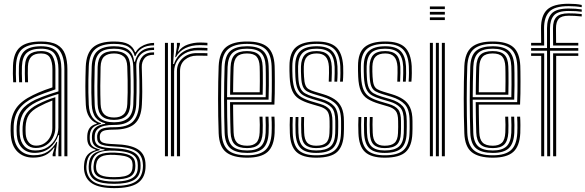

<svg xmlns="http://www.w3.org/2000/svg" viewBox="-20 -827 3098 1016"><path d="M320.7 0V-460.6Q320.7 -526.2 294.6 -560.5Q268.4 -594.8 196.9 -594.8Q134.9 -594.8 101.2 -570.2Q67.4 -545.5 64.6 -479.4Q63.7 -456.4 63.9 -435.2Q64.1 -413.9 65.4 -391.6H49.8Q48.3 -416.4 48.1 -437Q47.8 -457.6 48.8 -480Q51.7 -548.1 86.5 -577.7Q121.2 -607.4 196.9 -607.4Q251.8 -607.4 282.1 -590.2Q312.5 -573 324.5 -540.2Q336.6 -507.4 336.6 -460.6V0ZM166.7 -30.6Q204.8 -30.6 232.1 -48.5Q259.4 -66.4 274.1 -94.3Q288.9 -122.2 288.9 -151.7V-329.9Q257.8 -320.6 226.1 -309.1Q194.4 -297.5 172.8 -286.8Q129.8 -265.2 108.5 -235.9Q87.1 -206.7 84 -157.5Q83.3 -144.8 83.5 -135.1Q83.7 -125.3 84.7 -113.4Q88.5 -74.8 109.6 -52.7Q130.7 -30.6 166.7 -30.6ZM169.5 -43.9Q138.8 -43.9 120.9 -63.5Q103 -83.1 100.3 -115.5Q99.5 -124.9 99.3 -135.1Q99.1 -145.3 99.6 -155.8Q102 -202.4 121.6 -228.8Q141.2 -255.1 178.6 -274.3Q202.6 -286.5 224.9 -295.7Q247.2 -304.8 272.8 -312.6V-150.6Q272.8 -123.3 260.3 -98.8Q247.9 -74.4 224.7 -59.2Q201.6 -43.9 169.5 -43.9ZM171 -56.3Q196.2 -56.3 215.6 -69.2Q234.9 -82.1 245.9 -103.4Q257 -124.7 257 -149.6V-295.1Q238.5 -288.1 221.3 -280.2Q204.1 -272.3 185.1 -262.3Q148.6 -243 132.8 -219Q117.1 -194.9 115.5 -155.1Q115.2 -145.3 115.3 -135.6Q115.5 -125.9 116.1 -116.7Q118.3 -90.1 132.6 -73.2Q146.8 -56.3 171 -56.3ZM156 7.1Q104.9 7.1 73.3 -23.4Q41.8 -53.9 37.2 -110.6Q36.2 -123.4 36.1 -135.5Q36 -147.7 36.6 -161.3Q39.6 -218.4 66.9 -256.4Q94.1 -294.5 154.8 -323.8Q169.4 -330.9 184.5 -337.5Q199.7 -344.1 217.5 -350.8Q235.4 -357.5 257.4 -364.6V-460.7Q257.4 -499 244.6 -521.6Q231.8 -544.1 196.9 -544.1Q162.1 -544.1 145.6 -527.1Q129.2 -510.2 127.7 -475.2Q127.3 -462 127.2 -438.9Q127.2 -415.9 128.4 -391.6H112.6Q111.6 -414 111.5 -437.3Q111.5 -460.7 111.9 -476.1Q113.9 -519.8 134.9 -538.3Q155.9 -556.7 196.9 -556.7Q242.2 -556.7 257.7 -530.5Q273.2 -504.2 273.2 -460.7V-354Q241.9 -343.7 212.2 -332.7Q182.6 -321.6 160.9 -311.6Q108.1 -286.8 81.4 -250.6Q54.6 -214.5 52.4 -160.3Q52.1 -148.1 52.1 -136.2Q52.1 -124.4 53 -111.6Q57 -62 84.8 -33.7Q112.6 -5.5 159.5 -5.5Q203.7 -5.5 232.2 -24.5Q260.8 -43.5 278.9 -76.1H282.6L274.3 -21.2V0H258.7L258.4 -10.2L269 -45.9H265.8Q245.7 -18 219 -5.4Q192.3 7.1 156 7.1ZM289 0V-44.7L292.9 -112.4H289.1Q274.3 -69.5 242.3 -43.7Q210.3 -18 162.8 -18Q122.7 -18.1 97.6 -43Q72.5 -68 68.9 -112.4Q67.9 -124.7 67.8 -135.6Q67.7 -146.4 68.2 -159.3Q70.7 -211.6 93.8 -243.6Q117 -275.5 166.9 -299.3Q181.8 -306.3 202 -314.1Q222.3 -321.9 244.8 -329.5Q267.3 -337.2 289.3 -343.6V-460.6Q289.3 -510.7 270.4 -540Q251.6 -569.3 196.9 -569.3Q147.1 -569.3 122.6 -548Q98.1 -526.7 96.1 -476.4Q95.6 -461.5 95.6 -438.3Q95.5 -415.1 97 -391.6H81.2Q79.9 -413.4 79.7 -436.9Q79.5 -460.4 80.2 -476.7Q82.6 -532.6 109.9 -557.4Q137.2 -582.2 196.9 -582.2Q259 -582.2 282 -550.9Q304.9 -519.5 304.9 -460.6V0Z M584.5 168.5Q506.7 168.5 467.9 144.1Q429 119.6 424.5 68.1Q424 61.1 424.3 53.9Q424.6 46.6 425.4 39.2Q428.2 10 443 -7.4Q457.8 -24.8 485.9 -32.5V-35.9Q464.7 -42.2 454.3 -54.1Q443.9 -66 441.8 -87.3Q441.5 -92.3 441.5 -98.5Q441.5 -104.8 441.8 -109.9Q443.3 -133.9 454.1 -149.2Q464.8 -164.6 491.4 -172V-175.4Q468.2 -183.4 452.2 -208Q436.2 -232.5 434.1 -272Q432.9 -295.9 432.3 -320.1Q431.7 -344.4 431.7 -369.5Q431.7 -394.6 432.3 -420.9Q432.9 -447.1 433.8 -474.8Q436.8 -545.8 472.5 -576.6Q508.2 -607.4 583.5 -607.4Q633.9 -607.4 659.5 -593.1Q685.1 -578.9 694.7 -550.7H698.1Q707.5 -568 724.3 -579Q741.2 -590 760.3 -595.2Q779.5 -600.4 795.3 -600V-586.9Q755.1 -587.3 730.3 -571.1Q705.4 -554.9 696.7 -530.3H692.9Q684.8 -563.1 659.8 -578.9Q634.8 -594.8 583.5 -594.8Q516.9 -594.8 484.5 -567.1Q452.1 -539.4 449.7 -475.3Q448.2 -437.1 447.7 -403.9Q447.1 -370.6 447.6 -338.9Q448 -307.3 449.7 -273.4Q451.9 -229.7 469.1 -206Q486.4 -182.4 514.4 -175V-171.6Q482.6 -164 469.7 -149.7Q456.8 -135.5 455.2 -110.1Q454.8 -104.1 454.8 -98.5Q454.8 -92.9 455.2 -87Q456.9 -65.9 468 -54.9Q479.1 -43.9 507.7 -36.1V-32.5Q473.3 -25.2 457.9 -8.6Q442.4 8 438.9 39.2Q437.8 47.2 437.2 53Q436.5 58.8 437.4 68.1Q442.1 113.7 475.9 135.3Q509.8 157 584.5 157Q661.2 157 696.2 134.9Q731.2 112.9 735.8 64Q736.7 55 736.6 48.4Q736.4 41.8 735.3 32.9Q730.5 -9.8 695.9 -29.5Q661.4 -49.2 587.1 -51.6Q554.8 -52.8 535.4 -56.6Q516.1 -60.4 506.8 -67.8Q497.5 -75.2 495.2 -86.9Q494.3 -91.4 494 -98.9Q493.6 -106.5 494.1 -110.3Q497.8 -135.7 517.7 -144.9Q537.6 -154.1 583.7 -153.8Q653.8 -153.4 683.3 -183.8Q712.9 -214.2 716 -273.8Q717.6 -310.2 717.9 -339.2Q718.2 -368.2 717.7 -399.6Q717.1 -431 715.9 -474.3Q715 -508.3 735.4 -529.7Q755.8 -551 795.3 -550V-537.1Q760.8 -537.7 745.1 -519Q729.4 -500.3 730.2 -471.5Q731.2 -436.2 732 -405.2Q732.8 -374.2 732.7 -342.4Q732.6 -310.7 730.7 -273.3Q727.2 -202.7 692.5 -171.9Q657.7 -141.1 583.5 -141.1Q557.6 -141.1 541.5 -138.4Q525.5 -135.7 517.6 -128.6Q509.6 -121.5 508.2 -108.1Q508.1 -106.8 508.1 -100.5Q508.1 -94.2 508.6 -91.1Q510.6 -81.2 518.5 -75.7Q526.4 -70.1 542.9 -67.5Q559.5 -65 587.3 -64.1Q668.2 -61.7 706.9 -38.6Q745.6 -15.5 749.6 33.4Q750.2 41.7 750.3 49.1Q750.4 56.6 749.8 64.1Q745.6 118 706.3 143.3Q667.1 168.5 584.5 168.5ZM584.5 133.6Q629.3 133.6 656.1 125.5Q682.9 117.4 695.2 102.2Q707.6 86.9 708.8 65.5Q709.5 55.2 709.3 48.6Q709.1 42 708.2 33.1Q706.2 13.7 693.7 0.5Q681.2 -12.7 655.2 -20.2Q629.2 -27.7 586.4 -29.7Q526 -32.6 497.7 -16.2Q469.4 0.2 463.7 39.6Q462.6 46.7 462.2 53.3Q461.9 60 462.9 69.1Q466.6 103.7 495.6 118.7Q524.6 133.6 584.5 133.6ZM584.5 122.4Q529.1 122.4 503.7 109.8Q478.3 97.1 475.2 68.1Q474.4 61.1 474.8 54.5Q475.2 47.8 476.5 38.9Q481.5 2.9 508.1 -9.2Q534.8 -21.3 588.1 -19.4Q623.4 -18.3 646.4 -12.3Q669.4 -6.4 681.3 4.8Q693.1 15.9 695.1 33.2Q696.5 44 696.4 50.3Q696.3 56.6 695.5 64.3Q692.4 95.3 666.6 108.9Q640.7 122.4 584.5 122.4ZM584.5 110.5Q616.7 110.5 637.2 106Q657.6 101.5 668.1 91.2Q678.7 80.9 680.7 64.1Q681.8 56.2 681.8 48.7Q681.9 41.2 680.3 33.2Q678.7 20.3 668.8 11.9Q659 3.5 639 -1.2Q618.9 -5.8 586.6 -7.4Q538 -9.9 515.8 1.8Q493.6 13.6 490 39.1Q488.3 46.1 488.2 54Q488.1 61.9 489.1 68.1Q491.8 89.8 513.8 100.2Q535.9 110.5 584.5 110.5ZM584.5 145.8Q515.7 145.8 484.6 127.6Q453.4 109.4 449.6 68Q448.9 59.8 449.2 53.5Q449.5 47.3 450.4 39.1Q453.7 6.4 472.7 -10.4Q491.7 -27.2 532.9 -32.8V-36.3Q500.6 -40.5 485.3 -52.3Q470 -64.1 467.2 -87Q466.5 -93 466.5 -98.8Q466.5 -104.7 466.8 -110.2Q468.4 -137.4 485.5 -152Q502.7 -166.6 536.7 -171.9V-174.9Q504.2 -181.9 485.8 -205.5Q467.5 -229.2 465.3 -274.5Q463.8 -304 463.4 -335.8Q462.9 -367.5 463.5 -402Q464.1 -436.6 465.3 -474.4Q467.6 -532.8 496.5 -557.5Q525.4 -582.2 583.5 -582.2Q635.2 -582.2 660 -562.9Q684.9 -543.6 690.5 -499.8H693.9Q699.9 -524.4 712.6 -541.1Q725.2 -557.8 745.6 -566.5Q766.1 -575.2 795.3 -575.5V-562.4Q749.7 -563.2 724.7 -538.5Q699.7 -513.7 701.1 -475.4Q702.3 -439.6 702.7 -405.2Q703 -370.8 702.6 -338.2Q702.3 -305.7 700.9 -275Q698 -217.5 669.9 -191.6Q641.8 -165.6 583.3 -166Q554.7 -166.3 532.5 -161.2Q510.4 -156.1 497.2 -144.4Q484 -132.7 481.7 -112.6Q481 -106.4 481.1 -98.9Q481.2 -91.5 481.7 -87.6Q485.3 -61.3 510.9 -52.4Q536.5 -43.5 586.9 -41.9Q630.3 -40.5 659.6 -32.3Q688.9 -24.2 704.6 -8.3Q720.2 7.7 723 32.8Q723.7 40 723.9 47.9Q724.2 55.7 723.5 64.1Q719.6 109.3 685.1 127.5Q650.5 145.8 584.5 145.8ZM583.5 -179.9Q633.1 -179.9 658.1 -202.2Q683 -224.5 685.4 -274.8Q687 -307.8 687.3 -339.4Q687.6 -371.1 687 -404.3Q686.5 -437.6 685.1 -475.2Q683.2 -526.7 657.8 -548Q632.4 -569.3 583.5 -569.3Q529.3 -569.3 506 -545.7Q482.7 -522.2 481.1 -473.9Q479.4 -416.5 479.3 -371.4Q479.2 -326.2 481.1 -273Q483.1 -224.5 508.4 -202.2Q533.7 -179.9 583.5 -179.9ZM583.5 -192.6Q539.5 -192.6 518.8 -212.8Q498.2 -233 496.7 -275.2Q495 -322.9 495.2 -370.5Q495.3 -418.1 496.7 -473.1Q498.2 -517.8 519.3 -537.3Q540.3 -556.7 583.5 -556.7Q625.8 -556.7 646.7 -537.5Q667.6 -518.4 669.3 -475.3Q670.7 -437 671.2 -403.5Q671.7 -370.1 671.4 -338.8Q671 -307.5 669.6 -275.7Q667.6 -231.9 646.4 -212.3Q625.3 -192.6 583.5 -192.6ZM583.5 -205.2Q616.6 -205.2 634.3 -222Q652 -238.7 653.7 -276.7Q655.1 -306.2 655.5 -337.2Q655.9 -368.2 655.4 -402.3Q654.8 -436.5 653.4 -474.9Q652.1 -512.8 634 -528.4Q615.9 -544.1 583.5 -544.1Q549.5 -544.1 531.5 -527.9Q513.5 -511.6 512.3 -472.5Q510.9 -421.5 510.7 -373.4Q510.5 -325.3 512.3 -275.8Q514 -238.8 531.4 -222Q548.9 -205.2 583.5 -205.2Z M884.5 0V-600H900.3L900.3 -555.9L896.1 -488.2H900.7Q914.9 -530.4 948.9 -552.5Q982.9 -574.6 1030.1 -574.6Q1042.6 -574.6 1056.4 -574.1Q1070.1 -573.6 1077.6 -573V-559.5Q1067.9 -560 1052.8 -560.4Q1037.8 -560.8 1026 -560.8Q987 -560.8 959.1 -544.7Q931.1 -528.6 916.3 -503.1Q901.4 -477.5 901.4 -449V0ZM852.8 0V-600H868.7V0ZM916.2 0V-450Q916.2 -491.5 946.1 -518.7Q976 -546 1020.8 -546Q1035.4 -546 1050.4 -545.9Q1065.4 -545.8 1077.6 -545.4V-531.8Q1065.6 -532.2 1050.5 -532.3Q1035.4 -532.4 1020.6 -532.4Q984.3 -532.4 958.5 -510.8Q932.7 -489.2 932.7 -451.1V0ZM907.3 -524.6 916.1 -579.4V-600H932L932 -590.4L921.6 -554.8H924.5Q942.2 -580.3 973.4 -591.1Q1004.5 -602 1037.2 -602Q1045.5 -602 1056.5 -601.6Q1067.6 -601.2 1077.6 -600.4V-586.8Q1069.5 -587.4 1058.7 -587.8Q1048 -588.2 1036.7 -588.2Q993.8 -588.2 961.1 -572.4Q928.5 -556.5 910.8 -524.6Z M1287.8 7.4Q1213.4 7.4 1176.7 -21.5Q1139.9 -50.5 1137.1 -121.9Q1135.4 -166.1 1134.7 -212.3Q1133.9 -258.4 1134 -304.5Q1134 -350.5 1134.8 -394.2Q1135.7 -438 1137.1 -477Q1140.4 -549 1176.8 -578.2Q1213.3 -607.4 1287 -607.4Q1361.4 -607.4 1395.7 -577.9Q1430 -548.3 1433.2 -478.5Q1433.6 -471 1433.9 -448.5Q1434.1 -426.1 1434.3 -395.6Q1434.4 -365 1433.9 -332.7Q1433.4 -300.5 1432 -273.4H1213.4Q1213.6 -246.9 1213.9 -222.7Q1214.1 -198.5 1214.7 -175Q1215.3 -151.6 1216.1 -126.9Q1217.5 -88.9 1234.1 -72.4Q1250.7 -55.9 1287.8 -55.9Q1319.3 -55.9 1335.7 -71.4Q1352.1 -86.8 1354 -126.1Q1354.9 -143.7 1354.8 -167.5Q1354.6 -191.3 1353.3 -209.8H1369.2Q1370.4 -188.2 1370.5 -164.4Q1370.6 -140.5 1369.9 -125.5Q1367.6 -81.5 1348.4 -62.4Q1329.2 -43.3 1287.8 -43.3Q1242.4 -43.3 1222.2 -62.8Q1201.9 -82.2 1200.2 -126.2Q1199.3 -153.6 1198.6 -181.1Q1198 -208.6 1197.8 -235.2Q1197.5 -261.9 1197.3 -286.5H1416.7Q1417.9 -313.4 1418.2 -343.5Q1418.5 -373.6 1418.4 -401.4Q1418.3 -429.1 1418 -449.7Q1417.8 -470.2 1417.3 -477.8Q1414.6 -540.6 1384.3 -567.7Q1353.9 -594.8 1287 -594.8Q1221 -594.8 1188.3 -568Q1155.5 -541.3 1152.7 -474.7Q1151.3 -440.3 1150.6 -397.2Q1149.8 -354 1149.8 -307Q1149.8 -260 1150.5 -213.3Q1151.2 -166.6 1152.7 -124.7Q1155.2 -61.3 1186.2 -33.2Q1217.2 -5.2 1287.8 -5.2Q1353.2 -5.2 1383.7 -32.4Q1414.2 -59.6 1417.3 -123.7Q1417.8 -134.2 1418 -149.5Q1418.1 -164.8 1417.8 -180.8Q1417.4 -196.9 1416.4 -209.8H1432.2Q1433.7 -190.4 1433.8 -164.8Q1433.9 -139.1 1433.2 -122.9Q1429.7 -53.2 1395.9 -22.9Q1362 7.4 1287.8 7.4ZM1287.8 -17.8Q1229.1 -17.8 1200 -41.5Q1170.9 -65.3 1168.6 -124.5Q1167.3 -161.3 1166.6 -205.5Q1165.8 -249.8 1165.7 -296.8Q1165.7 -343.9 1166.4 -389.3Q1167.1 -434.8 1168.5 -473.8Q1171 -533.8 1199.7 -558Q1228.5 -582.2 1287 -582.2Q1345.6 -582.2 1372.2 -557.8Q1398.9 -533.5 1401.5 -477.5Q1402 -468.2 1402.4 -440Q1402.7 -411.7 1402.6 -374.3Q1402.5 -336.9 1401.1 -299.6H1181.5Q1181.5 -255.4 1182.2 -209.5Q1182.9 -163.6 1184.4 -125.6Q1186.5 -73.5 1211.3 -52.1Q1236.1 -30.7 1287.8 -30.7Q1336.7 -30.7 1359.9 -52.2Q1383.1 -73.7 1385.7 -124.8Q1386.4 -140.3 1386.3 -165.2Q1386.2 -190.1 1385 -209.8H1400.8Q1402.1 -189.4 1402.2 -164.8Q1402.2 -140.2 1401.5 -124.3Q1398.7 -67.3 1372.3 -42.6Q1345.8 -17.8 1287.8 -17.8ZM1181.5 -312.6H1385.8Q1386.7 -345.8 1386.8 -379.5Q1386.9 -413.1 1386.5 -439.5Q1386.2 -465.9 1385.7 -476.6Q1383.6 -526.1 1360.6 -547.7Q1337.7 -569.3 1287 -569.3Q1234.6 -569.3 1210.7 -547.2Q1186.7 -525 1184.4 -473.1Q1183 -436.4 1182.4 -394.4Q1181.7 -352.3 1181.5 -312.6ZM1197.6 -325.7Q1197.6 -344.4 1197.9 -369.3Q1198.1 -394.3 1198.7 -421.1Q1199.3 -447.9 1200.2 -472.2Q1202 -517.8 1222.4 -537.3Q1242.8 -556.7 1287 -556.7Q1329.4 -556.7 1348.7 -538Q1368 -519.3 1369.8 -476.1Q1370.3 -465.6 1370.7 -441.5Q1371 -417.3 1370.9 -386.8Q1370.8 -356.2 1370 -325.7ZM1213.5 -338.7H1354.3Q1355 -368.8 1355 -396.8Q1354.9 -424.8 1354.7 -445.8Q1354.5 -466.7 1354 -475Q1352.5 -510.3 1337.8 -527.2Q1323 -544.1 1287 -544.1Q1249.8 -544.1 1233.7 -526.7Q1217.5 -509.4 1216.1 -471.6Q1215.4 -448.3 1214.8 -426.2Q1214.2 -404.1 1214 -382.5Q1213.7 -360.9 1213.5 -338.7Z M1652.8 7.4Q1581.5 7.4 1548.9 -22.7Q1516.4 -52.8 1513.8 -122.9Q1513.1 -144.8 1513 -166Q1513 -187.2 1514.2 -208H1529.3Q1528.1 -188.5 1528.2 -166.6Q1528.2 -144.8 1529 -123.5Q1531.2 -59.1 1560.6 -32.2Q1589.9 -5.2 1652.8 -5.2Q1722.4 -5.2 1752.3 -32.6Q1782.2 -59.9 1784.2 -121.1Q1784.8 -136 1784.9 -144.8Q1785 -153.6 1784.9 -162.6Q1784.8 -171.5 1784.8 -186.2Q1784.8 -246.7 1759.9 -273.8Q1735.1 -301 1686.8 -315.3L1641 -329Q1618.9 -335.6 1604.4 -343.8Q1589.9 -352.1 1582.5 -369.6Q1575 -387.1 1573.6 -421.2Q1572.9 -439 1572.5 -449.3Q1572.1 -459.5 1572.6 -475.1Q1574 -516.1 1592.5 -536.4Q1611 -556.7 1656 -556.7Q1694.9 -556.7 1714.2 -537.7Q1733.5 -518.7 1735.7 -473.9Q1736.2 -464.5 1736 -441Q1735.9 -417.6 1734.4 -394.7H1719.6Q1720.9 -417.2 1721 -440.8Q1721.1 -464.5 1720.6 -473.4Q1718.5 -510 1703 -527.1Q1687.4 -544.1 1656 -544.1Q1622.1 -544.1 1605.5 -528Q1588.9 -511.9 1587.7 -474.9Q1587.3 -458.6 1587.6 -447.9Q1588 -437.3 1588.7 -421.4Q1590.2 -391.8 1596 -376.9Q1601.7 -361.9 1613.7 -355Q1625.7 -348 1645.3 -342L1690.5 -328.4Q1725.1 -318.1 1749.6 -302.1Q1774 -286.2 1787 -258.8Q1800 -231.4 1800 -186.2Q1800 -171.2 1800.1 -162.3Q1800.2 -153.3 1800.1 -144.5Q1800 -135.7 1799.3 -120.9Q1797.2 -54.7 1764.7 -23.6Q1732.2 7.4 1652.8 7.4ZM1652.8 -17.8Q1597.7 -17.8 1572 -42Q1546.3 -66.2 1544.1 -124.2Q1543.4 -144.9 1543.3 -166.6Q1543.2 -188.2 1544.2 -208H1559.2Q1558.3 -188.3 1558.4 -167.2Q1558.5 -146.1 1559.2 -124.8Q1560.9 -72.9 1583.5 -51.8Q1606.1 -30.7 1652.8 -30.7Q1704.4 -30.7 1728.3 -51.4Q1752.1 -72.2 1753.9 -121.9Q1754.5 -139.9 1754.4 -153.9Q1754.3 -167.8 1754.3 -186.2Q1754.3 -237.1 1734.9 -257.9Q1715.6 -278.7 1679.2 -289.4L1632.7 -303.1Q1604.2 -311.5 1584.9 -322.6Q1565.7 -333.6 1555.4 -356.1Q1545.2 -378.6 1543.1 -420.9Q1542.3 -436.8 1542.1 -450Q1541.9 -463.2 1542.1 -475.6Q1542.2 -532.9 1569.7 -557.5Q1597.2 -582.2 1656 -582.2Q1713.3 -582.2 1738 -556.1Q1762.7 -530.1 1765.7 -476.1Q1766.6 -462.6 1766.3 -438.4Q1766 -414.2 1764.3 -394.7H1749.5Q1750.8 -414 1751 -439.8Q1751.3 -465.6 1750.8 -474.2Q1748.3 -525.5 1725.5 -547.4Q1702.8 -569.3 1656 -569.3Q1604 -569.3 1581.4 -547.1Q1558.7 -524.8 1557.4 -476.2Q1557 -458.4 1557.4 -447.7Q1557.7 -437 1558.4 -421Q1559.9 -382.9 1568.6 -362.9Q1577.2 -342.9 1594 -333.3Q1610.9 -323.7 1636.8 -315.9L1682.9 -302.3Q1726.3 -289.5 1747.9 -265.4Q1769.6 -241.3 1769.6 -186.2Q1769.6 -170.9 1769.7 -156.3Q1769.8 -141.6 1769 -121.5Q1767.1 -66.7 1740.7 -42.3Q1714.3 -17.8 1652.8 -17.8ZM1652.8 -43.3Q1613.6 -43.3 1594.7 -61.7Q1575.7 -80.1 1574.3 -125.3Q1573.7 -148 1573.5 -167.3Q1573.3 -186.7 1574.3 -208H1589.2Q1588.2 -186.6 1588.5 -167.9Q1588.7 -149.2 1589.5 -125.7Q1590.7 -88.3 1605.5 -72.1Q1620.3 -55.9 1652.8 -55.9Q1688.7 -55.9 1705.3 -71Q1721.8 -86.1 1723.3 -122.4Q1724.4 -144.5 1724.2 -155.2Q1724 -165.9 1724 -186.2Q1723.9 -224.2 1711.4 -239.8Q1698.8 -255.5 1671.5 -263.5L1624.1 -277.5Q1586.8 -288.6 1562.8 -303.6Q1538.8 -318.5 1526.9 -345.7Q1514.9 -372.8 1512.8 -420.6Q1511.9 -440.8 1511.7 -452Q1511.6 -463.2 1511.8 -477.3Q1511.7 -548.8 1547.2 -578.1Q1582.7 -607.4 1656 -607.4Q1727 -607.4 1759.2 -577.1Q1791.5 -546.8 1795.9 -477.2Q1796.6 -465.6 1796.4 -440.5Q1796.2 -415.5 1794.3 -394.7H1779.4Q1781.3 -416.6 1781.4 -441Q1781.5 -465.3 1780.8 -476.7Q1777.2 -538.9 1748.5 -566.9Q1719.8 -594.8 1656 -594.8Q1587.5 -594.8 1557.2 -566.6Q1527 -538.3 1526.9 -475.8Q1526.8 -463.7 1526.9 -451.3Q1527 -438.9 1527.9 -420.8Q1530.4 -375.2 1541.7 -350.5Q1553 -325.8 1574.5 -313.1Q1596 -300.3 1628.4 -290.6L1675.5 -276.6Q1708.5 -266.7 1723.8 -248.1Q1739.1 -229.4 1739.1 -186.2Q1739.1 -171.5 1739.2 -162.7Q1739.3 -153.9 1739.2 -145.1Q1739.1 -136.4 1738.5 -121.5Q1737 -81.3 1717.9 -62.3Q1698.8 -43.3 1652.8 -43.3Z M2015.6 7.4Q1944.2 7.4 1911.7 -22.7Q1879.1 -52.8 1876.6 -122.9Q1875.8 -144.8 1875.8 -166Q1875.7 -187.2 1876.9 -208H1892Q1890.8 -188.5 1890.9 -166.6Q1891 -144.8 1891.7 -123.5Q1894 -59.1 1923.3 -32.2Q1952.7 -5.2 2015.6 -5.2Q2085.1 -5.2 2115.1 -32.6Q2145 -59.9 2146.9 -121.1Q2147.5 -136 2147.7 -144.8Q2147.8 -153.6 2147.7 -162.6Q2147.5 -171.5 2147.5 -186.2Q2147.5 -246.7 2122.7 -273.8Q2097.8 -301 2049.6 -315.3L2003.8 -329Q1981.6 -335.6 1967.1 -343.8Q1952.6 -352.1 1945.2 -369.6Q1937.8 -387.1 1936.3 -421.2Q1935.7 -439 1935.3 -449.3Q1934.9 -459.5 1935.3 -475.1Q1936.8 -516.1 1955.3 -536.4Q1973.8 -556.7 2018.7 -556.7Q2057.7 -556.7 2076.9 -537.7Q2096.2 -518.7 2098.5 -473.9Q2098.9 -464.5 2098.8 -441Q2098.7 -417.6 2097.2 -394.7H2082.3Q2083.6 -417.2 2083.7 -440.8Q2083.8 -464.5 2083.4 -473.4Q2081.2 -510 2065.7 -527.1Q2050.2 -544.1 2018.7 -544.1Q1984.8 -544.1 1968.2 -528Q1951.6 -511.9 1950.5 -474.9Q1950 -458.6 1950.4 -447.9Q1950.7 -437.3 1951.5 -421.4Q1953 -391.8 1958.7 -376.9Q1964.5 -361.9 1976.5 -355Q1988.5 -348 2008.1 -342L2053.3 -328.4Q2087.9 -318.1 2112.3 -302.1Q2136.8 -286.2 2149.7 -258.8Q2162.7 -231.4 2162.7 -186.2Q2162.7 -171.2 2162.8 -162.3Q2162.9 -153.3 2162.8 -144.5Q2162.7 -135.7 2162.1 -120.9Q2159.9 -54.7 2127.5 -23.6Q2095 7.4 2015.6 7.4ZM2015.6 -17.8Q1960.5 -17.8 1934.7 -42Q1909 -66.2 1906.8 -124.2Q1906.1 -144.9 1906 -166.6Q1905.9 -188.2 1906.9 -208H1922Q1921 -188.3 1921.2 -167.2Q1921.3 -146.1 1922 -124.8Q1923.6 -72.9 1946.2 -51.8Q1968.8 -30.7 2015.6 -30.7Q2067.2 -30.7 2091 -51.4Q2114.9 -72.2 2116.6 -121.9Q2117.3 -139.9 2117.2 -153.9Q2117 -167.8 2117 -186.2Q2117 -237.1 2097.7 -257.9Q2078.3 -278.7 2041.9 -289.4L1995.4 -303.1Q1966.9 -311.5 1947.7 -322.6Q1928.4 -333.6 1918.2 -356.1Q1907.9 -378.6 1905.8 -420.9Q1905.1 -436.8 1904.9 -450Q1904.7 -463.2 1904.8 -475.6Q1905 -532.9 1932.5 -557.5Q1960 -582.2 2018.7 -582.2Q2076.1 -582.2 2100.7 -556.1Q2125.4 -530.1 2128.5 -476.1Q2129.4 -462.6 2129.1 -438.4Q2128.8 -414.2 2127.1 -394.7H2112.2Q2113.5 -414 2113.8 -439.8Q2114 -465.6 2113.6 -474.2Q2111 -525.5 2088.3 -547.4Q2065.6 -569.3 2018.7 -569.3Q1966.8 -569.3 1944.1 -547.1Q1921.5 -524.8 1920.2 -476.2Q1919.7 -458.4 1920.1 -447.7Q1920.5 -437 1921.2 -421Q1922.7 -382.9 1931.3 -362.9Q1939.9 -342.9 1956.8 -333.3Q1973.7 -323.7 1999.5 -315.9L2045.6 -302.3Q2089 -289.5 2110.7 -265.4Q2132.4 -241.3 2132.4 -186.2Q2132.4 -170.9 2132.5 -156.3Q2132.6 -141.6 2131.7 -121.5Q2129.8 -66.7 2103.4 -42.3Q2077 -17.8 2015.6 -17.8ZM2015.6 -43.3Q1976.4 -43.3 1957.4 -61.7Q1938.4 -80.1 1937.1 -125.3Q1936.4 -148 1936.2 -167.3Q1936.1 -186.7 1937.1 -208H1952Q1951 -186.6 1951.2 -167.9Q1951.5 -149.2 1952.2 -125.7Q1953.5 -88.3 1968.2 -72.1Q1983 -55.9 2015.6 -55.9Q2051.5 -55.9 2068 -71Q2084.6 -86.1 2086.1 -122.4Q2087.2 -144.5 2087 -155.2Q2086.8 -165.9 2086.7 -186.2Q2086.7 -224.2 2074.1 -239.8Q2061.6 -255.5 2034.3 -263.5L1986.9 -277.5Q1949.6 -288.6 1925.6 -303.6Q1901.6 -318.5 1889.6 -345.7Q1877.6 -372.8 1875.5 -420.6Q1874.6 -440.8 1874.5 -452Q1874.4 -463.2 1874.5 -477.3Q1874.5 -548.8 1910 -578.1Q1945.5 -607.4 2018.7 -607.4Q2089.7 -607.4 2122 -577.1Q2154.2 -546.8 2158.6 -477.2Q2159.4 -465.6 2159.2 -440.5Q2158.9 -415.5 2157 -394.7H2142.2Q2144 -416.6 2144.2 -441Q2144.3 -465.3 2143.5 -476.7Q2140 -538.9 2111.2 -566.9Q2082.5 -594.8 2018.7 -594.8Q1950.2 -594.8 1920 -566.6Q1889.7 -538.3 1889.7 -475.8Q1889.5 -463.7 1889.6 -451.3Q1889.7 -438.9 1890.7 -420.8Q1893.2 -375.2 1904.5 -350.5Q1915.8 -325.8 1937.2 -313.1Q1958.7 -300.3 1991.2 -290.6L2038.2 -276.6Q2071.3 -266.7 2086.6 -248.1Q2101.9 -229.4 2101.9 -186.2Q2101.9 -171.5 2102 -162.7Q2102.1 -153.9 2102 -145.1Q2101.9 -136.4 2101.2 -121.5Q2099.7 -81.3 2080.6 -62.3Q2061.5 -43.3 2015.6 -43.3Z M2254.8 -778.5V-792.9H2334V-778.5ZM2254.8 -720.9V-735.3H2334V-720.9ZM2254.8 -749.7V-764.1H2334V-749.7ZM2318.2 0V-600H2334V0ZM2254.8 0V-600H2270.7V0ZM2286.5 0V-600H2302.3V0Z M2587.8 7.4Q2513.4 7.4 2476.7 -21.5Q2439.9 -50.5 2437.1 -121.9Q2435.4 -166.1 2434.7 -212.3Q2433.9 -258.4 2434 -304.5Q2434 -350.5 2434.8 -394.2Q2435.7 -438 2437.1 -477Q2440.4 -549 2476.8 -578.2Q2513.3 -607.4 2587 -607.4Q2661.4 -607.4 2695.7 -577.9Q2730 -548.3 2733.2 -478.5Q2733.6 -471 2733.9 -448.5Q2734.1 -426.1 2734.3 -395.6Q2734.4 -365 2733.9 -332.7Q2733.4 -300.5 2732 -273.4H2513.4Q2513.6 -246.9 2513.9 -222.7Q2514.1 -198.5 2514.7 -175Q2515.3 -151.6 2516.1 -126.9Q2517.5 -88.9 2534.1 -72.4Q2550.7 -55.9 2587.8 -55.9Q2619.3 -55.9 2635.7 -71.4Q2652.1 -86.8 2654 -126.1Q2654.9 -143.7 2654.8 -167.5Q2654.6 -191.3 2653.3 -209.8H2669.2Q2670.4 -188.2 2670.5 -164.4Q2670.6 -140.5 2669.9 -125.5Q2667.6 -81.5 2648.4 -62.4Q2629.2 -43.3 2587.8 -43.3Q2542.4 -43.3 2522.2 -62.8Q2501.9 -82.2 2500.2 -126.2Q2499.3 -153.6 2498.6 -181.1Q2498 -208.6 2497.8 -235.2Q2497.5 -261.9 2497.3 -286.5H2716.7Q2717.9 -313.4 2718.2 -343.5Q2718.5 -373.6 2718.4 -401.4Q2718.3 -429.1 2718 -449.7Q2717.8 -470.2 2717.3 -477.8Q2714.6 -540.6 2684.3 -567.7Q2653.9 -594.8 2587 -594.8Q2521 -594.8 2488.3 -568Q2455.5 -541.3 2452.7 -474.7Q2451.3 -440.3 2450.6 -397.2Q2449.8 -354 2449.8 -307Q2449.8 -260 2450.5 -213.3Q2451.2 -166.6 2452.7 -124.7Q2455.2 -61.3 2486.2 -33.2Q2517.2 -5.2 2587.8 -5.2Q2653.2 -5.2 2683.7 -32.4Q2714.2 -59.6 2717.3 -123.7Q2717.8 -134.2 2718 -149.5Q2718.1 -164.8 2717.8 -180.8Q2717.4 -196.9 2716.4 -209.8H2732.2Q2733.7 -190.4 2733.8 -164.8Q2733.9 -139.1 2733.2 -122.9Q2729.7 -53.2 2695.9 -22.9Q2662 7.4 2587.8 7.4ZM2587.8 -17.8Q2529.1 -17.8 2500 -41.5Q2470.9 -65.3 2468.6 -124.5Q2467.3 -161.3 2466.6 -205.5Q2465.8 -249.8 2465.7 -296.8Q2465.7 -343.9 2466.4 -389.3Q2467.1 -434.8 2468.5 -473.8Q2471 -533.8 2499.7 -558Q2528.5 -582.2 2587 -582.2Q2645.6 -582.2 2672.2 -557.8Q2698.9 -533.5 2701.5 -477.5Q2702 -468.2 2702.4 -440Q2702.7 -411.7 2702.6 -374.3Q2702.5 -336.9 2701.1 -299.6H2481.5Q2481.5 -255.4 2482.2 -209.5Q2482.9 -163.6 2484.4 -125.6Q2486.5 -73.5 2511.3 -52.1Q2536.1 -30.7 2587.8 -30.7Q2636.7 -30.7 2659.9 -52.2Q2683.1 -73.7 2685.7 -124.8Q2686.4 -140.3 2686.3 -165.2Q2686.2 -190.1 2685 -209.8H2700.8Q2702.1 -189.4 2702.2 -164.8Q2702.2 -140.2 2701.5 -124.3Q2698.7 -67.3 2672.3 -42.6Q2645.8 -17.8 2587.8 -17.8ZM2481.5 -312.6H2685.8Q2686.7 -345.8 2686.8 -379.5Q2686.9 -413.1 2686.5 -439.5Q2686.2 -465.9 2685.7 -476.6Q2683.6 -526.1 2660.6 -547.7Q2637.7 -569.3 2587 -569.3Q2534.6 -569.3 2510.7 -547.2Q2486.7 -525 2484.4 -473.1Q2483 -436.4 2482.4 -394.4Q2481.7 -352.3 2481.5 -312.6ZM2497.6 -325.7Q2497.6 -344.4 2497.9 -369.3Q2498.1 -394.3 2498.7 -421.1Q2499.3 -447.9 2500.2 -472.2Q2502 -517.8 2522.4 -537.3Q2542.8 -556.7 2587 -556.7Q2629.4 -556.7 2648.7 -538Q2668 -519.3 2669.8 -476.1Q2670.3 -465.6 2670.7 -441.5Q2671 -417.3 2670.9 -386.8Q2670.8 -356.2 2670 -325.7ZM2513.5 -338.7H2654.3Q2655 -368.8 2655 -396.8Q2654.9 -424.8 2654.7 -445.8Q2654.5 -466.7 2654 -475Q2652.5 -510.3 2637.8 -527.2Q2623 -544.1 2587 -544.1Q2549.8 -544.1 2533.7 -526.7Q2517.5 -509.4 2516.1 -471.6Q2515.4 -448.3 2514.8 -426.2Q2514.2 -404.1 2514 -382.5Q2513.7 -360.9 2513.5 -338.7Z M2875.5 0 2874.8 -558.7H2790.5V-572.5H2874.6V-676.8Q2874.6 -728.2 2898.8 -755.1Q2922.9 -781.9 2989 -781.9Q3008.4 -781.9 3025.6 -780.7Q3042.8 -779.5 3058.3 -777V-764.8Q3044.5 -767 3027.7 -768Q3010.8 -769 2989 -769Q2930.8 -769 2910.6 -744.8Q2890.4 -720.6 2890.4 -676.8V-572.5H3040.1V-558.7H2890.7L2891.3 0ZM2843.9 0V-531.2H2790.5V-544.9H2859.7V0ZM2906.9 0V-544.9H3040.1V-531.2H2923.1V0ZM2790.5 -586.2V-600H2843.6L2842.9 -676.8Q2842.5 -744.8 2875.5 -776Q2908.5 -807.1 2989 -807.1Q3009.2 -807.1 3026.3 -805.7Q3043.5 -804.3 3058.3 -800.8V-788.9Q3042 -791.8 3024.7 -793.2Q3007.3 -794.5 2989 -794.5Q2914.2 -794.5 2886.5 -764.9Q2858.7 -735.2 2859 -676.8L2859.6 -586.2ZM2906.9 -586.2 2906.2 -676.8Q2906 -718.4 2924.7 -737.4Q2943.3 -756.4 2989 -756.4Q3005.7 -756.4 3022.2 -755.7Q3038.6 -754.9 3058.3 -752.6V-739.9Q3037.9 -742.3 3020.8 -743Q3003.6 -743.8 2989 -743.8Q2950.8 -743.8 2936.3 -727.1Q2921.9 -710.4 2922.1 -676.8L2922.7 -600H3040.1V-586.2Z"/></svg>

Font: Big Shoulders Inline Text Thin
Style: Regular
Weight: 100
Designer: Patric King
Foundry: XO Type Co
Version: Version 2.002